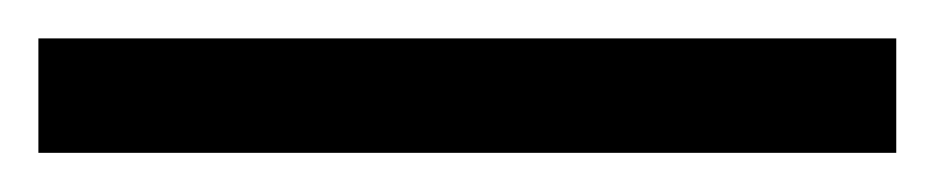

<svg xmlns="http://www.w3.org/2000/svg" viewBox="-20 -20 487 100"><path d="M446.8 0V59.6H0V0Z"/></svg>

Font: Inter Display Light
Style: Regular
Weight: 300
Designer: Rasmus Andersson
Foundry: rsms
Version: Version 4.000;git-a52131595